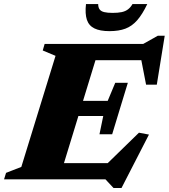

<svg xmlns="http://www.w3.org/2000/svg" viewBox="-54 -904 850 968"><path d="M226 -622.5 161.5 -649.5 171 -682.5H452.5L243.5 0H-33.5L-23.5 -32.5L53.5 -62.5ZM650.5 -642 673.5 -600.5H327L352 -682.5H668L742 -724H776.5L736.5 -477H682.5ZM518.5 44 477.5 0H143L169 -81.5H526.5L449 -42.5L646.5 -235L697 -225.5L558.5 44ZM511.5 -227H447.5L466.5 -319H241L264 -395.5H489L527 -486.5H590.5L551 -357ZM514 -839Q541 -839 559.8 -843Q578.5 -847 591.5 -857Q604.5 -867 614 -883.5H688.5Q664 -832 637.8 -802Q611.5 -772 578.2 -759.5Q545 -747 498 -747Q450 -747 422 -760.8Q394 -774.5 384 -804.5Q374 -834.5 379.5 -883.5H441Q441 -867 448 -857Q455 -847 471.2 -843Q487.5 -839 514 -839Z"/></svg>

Font: Newsreader ExtraBold
Style: Italic
Weight: 800
Italic angle: -17°
Designer: Hugues Gentile
Foundry: Production Type
Version: Version 1.003